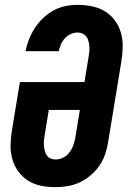

<svg xmlns="http://www.w3.org/2000/svg" viewBox="-20 -763 540 791"><path d="M207 8Q207 8 207 8Q207 8 207 8Q177 8 148 2Q119 -4 95.5 -19Q72 -34 55.5 -56.5Q39 -79 31 -107Q23 -135 23.5 -164.5Q24 -194 29 -225L62 -425H328L345 -529Q347 -540 348 -551Q349 -562 348 -572.5Q347 -583 344.5 -593.5Q342 -604 336 -612Q330 -620 320.5 -624.5Q311 -629 300 -629Q286 -629 272 -623Q258 -617 247.5 -605.5Q237 -594 231 -580Q225 -566 222 -552H85Q90 -577 99.5 -601Q109 -625 123.5 -647.5Q138 -670 158 -689Q178 -708 201.5 -720.5Q225 -733 250 -738Q275 -743 300 -743Q330 -743 359 -737Q388 -731 412 -716.5Q436 -702 453 -679Q470 -656 478 -628.5Q486 -601 485.5 -571Q485 -541 480 -510L425 -175Q421 -151 412.5 -126Q404 -101 388.5 -79Q373 -57 352 -39.5Q331 -22 307 -11Q283 0 257.5 4Q232 8 207 8ZM209 -106Q225 -106 240 -113.5Q255 -121 265.5 -134.5Q276 -148 281.5 -163.5Q287 -179 290 -194L309 -310H181L164 -206Q162 -195 161 -184Q160 -173 161 -162.5Q162 -152 164.5 -141.5Q167 -131 173 -122.5Q179 -114 188.5 -110Q198 -106 209 -106Z"/></svg>

Font: Iosevka SS04 Heavy Oblique
Style: Regular
Weight: 900
Italic angle: -9°
Monospace: yes
Designer: Belleve Invis
Foundry: Belleve Invis
Version: Version 19.0.0; ttfautohint (v1.8.4)